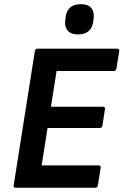

<svg xmlns="http://www.w3.org/2000/svg" viewBox="-20 -884 582 904"><path d="M54.5 0Q42.4 0 44.4 -11.7L144.1 -643.3Q146.1 -655 157.1 -655H530.7Q536.3 -655 539.5 -652.2Q542.7 -649.3 541.4 -643.3L528.3 -561.4Q527.3 -556.8 524.6 -553.3Q521.9 -549.7 516.6 -549.7H246.4L219.9 -381.6H463.7Q476.4 -381.6 474.1 -369.9L462.3 -293.1Q460.3 -281.4 450.6 -281.4H203.8L176.2 -105.3H443.4Q455.8 -105.3 453.8 -93.9L441 -11.7Q438.7 0 429.3 0ZM347.8 -721.9Q314.3 -721.9 299.1 -739.3Q283.8 -756.7 286.9 -786.1L288.5 -800.2Q291.6 -830.6 309.3 -847.5Q327 -864.4 360.1 -864.4Q394.3 -864.4 409.2 -847Q424.1 -829.7 421.1 -800.2L419.4 -786.1Q416.4 -755.7 398.6 -738.8Q380.9 -721.9 347.8 -721.9Z"/></svg>

Font: Sofia Sans Hairline
Style: Italic
Weight: 1
Italic angle: -9°
Designer: Botio Nikoltchev, Ani Petrova
Foundry: lettersoup
Version: Version 4.102